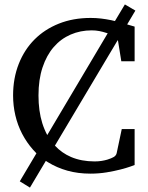

<svg xmlns="http://www.w3.org/2000/svg" viewBox="-20 -768 667 867"><path d="M587.9 -22.9Q585.9 -22 568.8 -15.9Q551.8 -9.8 524.4 -2.7Q497.1 4.4 461.7 10.3Q426.3 16.1 388.2 16.1Q332 16.1 284.4 2.7Q236.8 -10.7 197.8 -34.7L187 -41.5L115.2 79.1L69.3 50.8L144.5 -75.7Q136.7 -83.5 129.4 -91.8Q100.1 -125 79.8 -164.1Q59.6 -203.1 49.3 -247.1Q39.1 -291 39.1 -336.9Q39.1 -414.6 64.5 -479Q89.8 -543.5 135.7 -589.6Q181.6 -635.7 246.1 -661.4Q310.5 -687 389.2 -687Q413.6 -687 436.3 -684.3Q459 -681.6 482.4 -676.8L499 -672.9L543.9 -748L591.3 -720.2L554.2 -657.7Q570.3 -653.3 587.9 -647.9V-491.2H527.8L513.2 -582Q512.7 -584.5 511.7 -586.9L228 -110.4Q258.8 -77.1 300.8 -59.1Q347.7 -39.1 407.2 -39.1Q424.8 -39.1 439.2 -41.5Q453.6 -43.9 464.4 -47.1Q475.1 -50.3 481 -53Q486.8 -55.7 487.8 -56.2Q495.6 -59.1 500.5 -64.5Q505.4 -69.8 506.8 -76.2L529.8 -185.1H587.9ZM458 -620.1Q444.8 -624.5 428.7 -627.7Q412.6 -630.9 394 -630.9Q342.8 -630.9 298.8 -611.8Q254.9 -592.8 222.7 -555.7Q190.4 -518.6 172.1 -463.6Q153.8 -408.7 153.8 -336.9Q153.8 -267.1 170.9 -211.9Q180.2 -182.6 193.4 -158.2L466.3 -617.7Q462.4 -618.7 458 -620.1Z"/></svg>

Font: Charis SIL Am
Style: Regular
Weight: 400
Foundry: SIL International
Version: Version 5.000